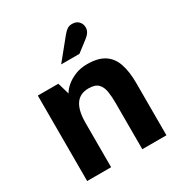

<svg xmlns="http://www.w3.org/2000/svg" viewBox="-170 -844 910 965"><g transform="rotate(-30 285.5 -361.0)"><path d="M57 0V-496H176L196 -428Q207 -448 228.5 -466Q250 -484 280.5 -496.5Q311 -509 350 -509Q413 -509 449.5 -485Q486 -461 501.5 -415Q517 -369 517 -304V0H377V-269Q377 -304 372.5 -334Q368 -364 351 -382Q334 -400 295 -400Q245 -400 220.5 -364Q196 -328 196 -258V0ZM237 -573 332 -690Q346 -707 357.5 -714.5Q369 -722 386 -722Q410 -722 423.5 -707.5Q437 -693 437 -672Q437 -659 429.5 -646Q422 -633 399 -616L343 -573Z"/></g></svg>

Font: Atkinson Hyperlegible Next
Style: Bold
Weight: 700
Designer: Elliott Scott, Megan Eiswerth, Linus Boman, Theodore Petrosky, Letters from Sweden
Foundry: Applied Design Works, Letters from Sweden
Version: Version 2.001